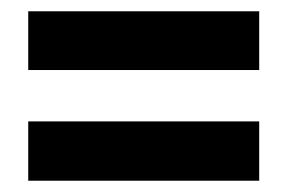

<svg xmlns="http://www.w3.org/2000/svg" viewBox="-20 -606 510 340"><path d="M30 -482V-586H439V-482ZM30 -286V-391H439V-286Z"/></svg>

Font: Noto Sans Kannada UI ExtraCondensed
Style: Bold
Weight: 700
Width: 2
Designer: Jelle Bosma - Monotype Design Team
Foundry: Monotype Imaging Inc.
Version: Version 2.005; ttfautohint (v1.8.4.7-5d5b)